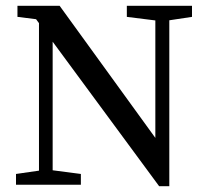

<svg xmlns="http://www.w3.org/2000/svg" viewBox="-20 -635 715 660"><path d="M35 0V-37L132 -51H151L258 -37V0ZM114 0V-593H161V0ZM416 -577V-615H640V-577L547 -563H528ZM527 5 104 -569 40 -577V-615H185L514 -161V-615H562V5Z"/></svg>

Font: Lisu Bosa Light
Style: Regular
Weight: 300
Designer: David Morse, Annie Olsen, Victor Gaultney, Frank Grießhammer (Latin)
Foundry: SIL International
Version: Version 2.000